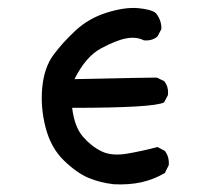

<svg xmlns="http://www.w3.org/2000/svg" viewBox="-20 -480 540 495"><path d="M273 -5Q238 -9 208 -21.5Q178 -34 144.5 -66.5Q111 -99 97.5 -151.5Q84 -204 89 -255Q94 -306 117.5 -338Q141 -370 175 -401.5Q209 -433 255.5 -447.5Q302 -462 336 -459Q370 -456 382 -446Q397 -427 396 -405L386 -386Q372 -374 351 -376Q331 -386 305 -381Q279 -376 240 -355Q201 -334 172 -276Q358 -280 384 -280L403 -271Q415 -257 413 -235L403 -216Q376 -202 166 -202Q172 -153 193.5 -128Q215 -103 241.5 -90Q268 -77 308.5 -84Q349 -91 386 -101L405 -91Q417 -75 415 -54L405 -34Q376 -17 344 -10Q312 -3 273 -5Z"/></svg>

Font: Kosefont JP
Style: Regular
Weight: 400
Designer: Nozomi Seto 瀬戸のぞみ
Version: Version 3.00;June 19, 2020